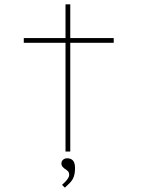

<svg xmlns="http://www.w3.org/2000/svg" viewBox="-20 -701 653 888"><path d="M283 0V-681H305V0ZM90 -503V-525H506V-503ZM280 167 267 154Q275 147 282 139.5Q289 132 294.5 124Q300 116 300 107Q300 98 296 93Q292 88 285 83Q276 78 270 71Q264 64 264 55Q264 45 271.5 38Q279 31 291 31Q308 31 317.5 41.5Q327 52 327 77Q327 92 324.5 104.5Q322 117 316.5 127Q311 137 301.5 146.5Q292 156 280 167Z"/></svg>

Font: Lexend Peta Thin
Style: Regular
Weight: 250
Version: Version 1.007